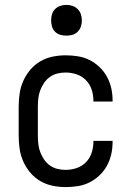

<svg xmlns="http://www.w3.org/2000/svg" viewBox="-20 -753 540 781"><path d="M247 8Q220 8 193.5 2.5Q167 -3 144 -16.5Q121 -30 103.5 -50.5Q86 -71 75 -95.5Q64 -120 60 -146.5Q56 -173 56 -200V-320Q56 -347 60 -373.5Q64 -400 75 -424.5Q86 -449 103.5 -469.5Q121 -490 144 -503.5Q167 -517 193.5 -522.5Q220 -528 247 -528Q272 -528 297 -524Q322 -520 344 -509Q366 -498 384.5 -480.5Q403 -463 415 -441Q427 -419 432.5 -394.5Q438 -370 438 -345V-340H360V-343Q360 -366 353 -388Q346 -410 330 -426.5Q314 -443 292 -450.5Q270 -458 247 -458Q230 -458 213.5 -454Q197 -450 183 -440Q169 -430 159.5 -416Q150 -402 144 -386.5Q138 -371 136 -354Q134 -337 134 -320V-200Q134 -183 136 -166Q138 -149 144 -133.5Q150 -118 159.5 -104Q169 -90 183 -80Q197 -70 213.5 -66Q230 -62 247 -62Q270 -62 292 -69.5Q314 -77 330 -93.5Q346 -110 353 -132Q360 -154 360 -177V-180H438V-175Q438 -150 432.5 -125.5Q427 -101 415 -79Q403 -57 384.5 -39.5Q366 -22 344 -11Q322 0 297 4Q272 8 247 8ZM250 -608Q237 -608 225 -611.5Q213 -615 204 -624Q195 -633 191.5 -645Q188 -657 188 -670Q188 -683 191.5 -695Q195 -707 204 -716Q213 -725 225 -729Q237 -733 250 -733Q263 -733 275 -729Q287 -725 296 -716Q305 -707 309 -695Q313 -683 313 -670Q313 -657 309 -645Q305 -633 296 -624Q287 -615 275 -611.5Q263 -608 250 -608Z"/></svg>

Font: HulyMono
Style: Regular
Weight: 400
Monospace: yes
Designer: Belleve Invis
Foundry: Belleve Invis
Version: Version 33.2.5; ttfautohint (v1.8.4)